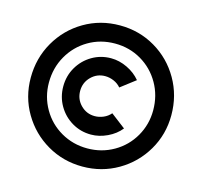

<svg xmlns="http://www.w3.org/2000/svg" viewBox="-110 -893 1078 1021"><g transform="rotate(15 428.5 -382.5)"><path d="M41 -380Q41 -488 92.5 -577.5Q144 -667 232.5 -719Q321 -771 428 -771Q535 -771 623.5 -719Q712 -667 763.5 -577.5Q815 -488 815 -380Q815 -274 763 -185.5Q711 -97 622.5 -45.5Q534 6 428 6Q322 6 233.5 -45.5Q145 -97 93 -185.5Q41 -274 41 -380ZM715 -380Q715 -461 677 -527.5Q639 -594 573.5 -632.5Q508 -671 428 -671Q348 -671 282.5 -632.5Q217 -594 179 -527.5Q141 -461 141 -380Q141 -302 179 -236Q217 -170 283 -132Q349 -94 428 -94Q507 -94 573 -132Q639 -170 677 -236Q715 -302 715 -380ZM220 -380Q220 -438 248 -486Q276 -534 323.5 -562Q371 -590 428 -590Q473 -590 517 -569Q561 -548 590 -513L509 -451Q493 -470 469.5 -480Q446 -490 422 -490Q377 -490 345 -458Q313 -426 313 -380Q313 -334 345 -302Q377 -270 422 -270Q446 -270 469.5 -280Q493 -290 509 -309L590 -247Q562 -212 517.5 -191Q473 -170 428 -170Q371 -170 323.5 -198Q276 -226 248 -274Q220 -322 220 -380Z"/></g></svg>

Font: Open Sauce One Black
Style: Regular
Weight: 900
Designer: Alfredo Marco Pradil
Foundry: Creative Sauce Fz LLC
Version: Version 1.477